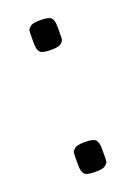

<svg xmlns="http://www.w3.org/2000/svg" viewBox="-102 -531 409 577"><g transform="rotate(-20 102.0 -242.5)"><path d="M144 -59V-36Q144 -21 143 -17Q142 -13 135 -7Q128 0 105 0H100Q76 0 68 -7Q60 -15 60 -36V-59Q60 -74 61 -78Q62 -82 69 -88Q76 -95 100 -95H104Q128 -95 136 -88Q144 -80 144 -59ZM144 -449V-426Q144 -411 143 -407Q142 -403 135 -397Q128 -390 105 -390H100Q76 -390 68 -397Q60 -405 60 -426V-449Q60 -464 61 -468Q62 -472 69 -478Q76 -485 100 -485H104Q128 -485 136 -478Q144 -470 144 -449Z"/></g></svg>

Font: Electrolize
Style: Regular
Weight: 400
Designer: Valery Zaveryaev
Foundry: Cyreal (www.cyreal.org)
Version: Version 1.002